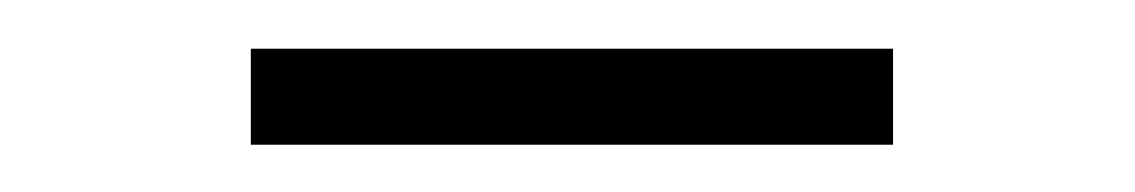

<svg xmlns="http://www.w3.org/2000/svg" viewBox="-20 -656 473 80"><path d="M84.5 -595.7V-635.7H352.1V-595.7Z"/></svg>

Font: HK Grotesk Legacy
Style: Regular
Weight: 400
Designer: Alfredo Marco Pradil
Foundry: Hanken Design Co.
Version: Version 2.022;PS 002.022;hotconv 1.0.88;makeotf.lib2.5.64775